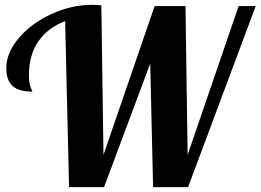

<svg xmlns="http://www.w3.org/2000/svg" viewBox="-20 -770 1072 790"><path d="M248 -683.1Q176.8 -656.2 137.9 -599.9Q99.1 -543.5 99.1 -460.9Q99.1 -429.7 106 -411.1Q107.9 -404.8 110.8 -399.9Q112.8 -396.5 112.8 -393.1Q58.6 -393.1 33.7 -414.6Q5.9 -438 5.9 -490.2Q5.9 -522.9 20 -554.9Q34.2 -586.9 60.1 -616.7Q84.5 -645 118.4 -669.7Q152.3 -694.3 191.9 -712.4Q274.9 -750 356.9 -750Q379.4 -750 397 -748L405.8 -132.8L616.2 -745.1H743.2L752 -132.8L961.9 -745.1H1032.2L753.9 0H609.9L598.1 -508.8L408.2 0H264.2Z"/></svg>

Font: Pattaya
Style: Regular
Weight: 400
Designer: Pablo Impallari / Thai characters Designed by Thanarat Vachiruckul and Suppakit Chalermlarp
Foundry: Pablo Impallari
Version: Version 2.000